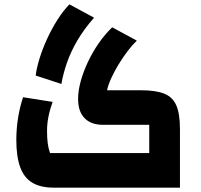

<svg xmlns="http://www.w3.org/2000/svg" viewBox="-20 -860 922 880"><path d="M224.4 0Q165.8 0 128 -22.7Q90.2 -45.3 72.5 -93.9Q54.8 -142.4 54.8 -218.9Q54.8 -269.2 62.7 -319.1Q70.6 -369 85.8 -414.4L221.1 -393Q208.4 -357.6 202 -324.9Q195.6 -292.2 195.6 -260Q195.6 -228.1 198.7 -203.8Q201.8 -179.6 209.3 -158.4H664V-287.9H452.4Q397.3 -287.9 367.6 -318.5Q337.9 -349.2 337.9 -406.4Q337.9 -443.9 349.9 -487.6Q361.9 -531.2 383.1 -576.3Q404.4 -621.3 432.8 -662.3Q461.2 -703.3 494.2 -734.8L607.1 -673.8Q586.7 -654.4 565 -625.8Q543.2 -597.3 523.6 -564.9Q504 -532.6 489.9 -501.8Q475.9 -471 470.7 -446.3H626.4Q695.2 -446.3 733.9 -430.2Q772.6 -414.2 788.7 -375.5Q804.8 -336.8 804.8 -267.9V0ZM298.3 -840Q269.5 -810.7 243.4 -769.5Q217.2 -728.3 196 -682.2Q174.9 -636.2 161.4 -592.5Q147.8 -548.8 143.6 -513.8L261.4 -475.1Q269.2 -521.3 286.6 -571.7Q303.9 -622.1 334.7 -674.7Q365.5 -727.2 411.1 -778.9Z"/></svg>

Font: Changa
Style: Regular
Weight: 400
Designer: Eduardo Rodriguez Tunni
Foundry: Eduardo Rodriguez Tunni
Version: Version 3.003